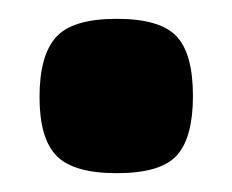

<svg xmlns="http://www.w3.org/2000/svg" viewBox="-20 -389 247 204"><path d="M104 -205Q58 -205 40 -223.5Q22 -242 22 -286Q22 -330 39.5 -349.5Q57 -369 104 -369Q150 -369 167.5 -350.5Q185 -332 185 -287Q185 -243 168 -224Q151 -205 104 -205Z"/></svg>

Font: Fredoka Light SemiBold
Style: Regular
Weight: 600
Version: Version 2.001